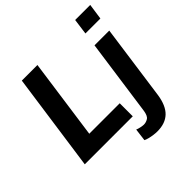

<svg xmlns="http://www.w3.org/2000/svg" viewBox="-230 -902 1270 1270"><g transform="rotate(-45 405.0 -267.0)"><path d="M33 0 130 -686H276L197 -122H482V0ZM527 186Q511 186 492 183.5Q473 181 455 176.5Q437 172 425 166L436 78Q447 83 465.5 87Q484 91 495 91Q516 91 535 79Q554 67 560 23L635 -511H773L699 19Q686 105 643.5 145.5Q601 186 527 186ZM648 -609 663 -720H804L788 -609Z"/></g></svg>

Font: Chivo Medium SemiBold
Style: Italic
Weight: 600
Italic angle: -8.05°
Version: Version 2.002